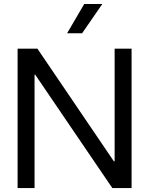

<svg xmlns="http://www.w3.org/2000/svg" viewBox="-20 -954 757 974"><path d="M69.3 -707H155.3V0H69.3ZM153.3 -583 163.1 -575.2H153.3V-707H169.9L563.5 -127L553.7 -135.7H563.5V0H549.8ZM561.5 -707H647.5V0H561.5ZM499 -933.6H407.2L320.3 -785.2H396.5Z"/></svg>

Font: Wanted Sans Std Variable
Style: Regular
Weight: 400
Designer: Original Design by Kil Hyung-jin and Kang Hanbin, Wanted Lab, Inc;
Foundry: Wanted Lab, Inc.
Version: Version 1.003;Glyphs 3.2 (3227)